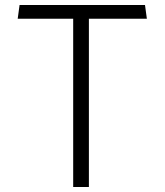

<svg xmlns="http://www.w3.org/2000/svg" viewBox="-20 -750 660 770"><path d="M273.5 -730H336.5V0H273.5ZM58.5 -730H561.5L569 -675H51Z"/></svg>

Font: Monaspace Krypton Var
Style: Regular
Weight: 400
Designer: Riley Cran and the Lettermatic Team
Version: Version 1.101 (Monaspace Krypton Var)